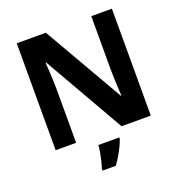

<svg xmlns="http://www.w3.org/2000/svg" viewBox="-161 -849 1128 1205"><g transform="rotate(-20 402.5 -246.5)"><path d="M720.3 0H525.1L216.9 -538.1H212.9Q214.9 -515.1 216.7 -483Q218.5 -450.9 220 -416.9Q221.5 -382.9 221.5 -352V0H84.8V-714H279.1L586.3 -181H589.7Q588.7 -201.2 586.9 -232.6Q585.1 -264 583.9 -298.3Q582.7 -332.7 582.7 -359.8V-714H720.3ZM487.3 71.2Q479 94.7 466.8 119.8Q454.7 144.8 439.7 170.4Q424.7 195.9 406.1 221H317.8V207.8Q324.6 188.3 331 161.5Q337.3 134.7 342.2 107.8Q347.1 80.8 347.8 61H487.3Z"/></g></svg>

Font: Noto Sans Khmer UI
Style: Regular
Weight: 400
Designer: Danh Hong and the Monotype Design Team
Foundry: Monotype Imaging Inc.
Version: Version 2.002